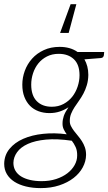

<svg xmlns="http://www.w3.org/2000/svg" viewBox="-44 -734 528 938"><path d="M0 0ZM387.5 -368Q387 -340.5 380.2 -318Q373.5 -295.5 363.5 -276.8Q353.5 -258 341.8 -241.8Q330 -225.5 320 -210Q310 -194.5 303.5 -178.5Q297 -162.5 297 -144.5Q296.5 -130.5 302.5 -118.5Q308.5 -106.5 317.5 -94.5Q326.5 -82.5 336.8 -70.5Q347 -58.5 356 -44.5Q365 -30.5 370.8 -14Q376.5 2.5 376.5 23Q376 54.5 360.2 83.8Q344.5 113 315.5 135.5Q286.5 158 245.8 171.5Q205 185 155 185Q115.5 185 82.8 177Q50 169 26.2 153.8Q2.5 138.5 -10.5 116.5Q-23.5 94.5 -23.5 66.5Q-23 24.5 2.2 -6.5Q27.5 -37.5 69.8 -56Q112 -74.5 167 -80.2Q222 -86 282 -78Q273.5 -89.5 267.2 -102.5Q261 -115.5 261.5 -131.5Q261.5 -149 267.5 -167Q273.5 -185 290.5 -210Q270 -196.5 247.2 -189Q224.5 -181.5 197.5 -181.5Q169 -181.5 144.5 -190.5Q120 -199.5 102.5 -217.2Q85 -235 75 -260.8Q65 -286.5 65 -320.5Q65 -355 77.2 -388.2Q89.5 -421.5 112.8 -447.5Q136 -473.5 170 -489.2Q204 -505 247.5 -505Q299.5 -505 335 -480H465L463.5 -464Q462.5 -459 459.5 -455.2Q456.5 -451.5 449.5 -450.5L368.5 -444Q377.5 -428.5 382.5 -409.5Q387.5 -390.5 387.5 -368ZM333 26Q333.5 2 325.5 -15.5Q317.5 -33 306 -47.5L306.5 -46.5Q234.5 -57 181 -52Q127.5 -47 92.2 -31Q57 -15 39.5 9.5Q22 34 21.5 61.5Q21.5 83 31.2 99.8Q41 116.5 59 127.8Q77 139 102.5 145Q128 151 159 151Q198.5 151 230.5 140.5Q262.5 130 285.2 112.5Q308 95 320.5 72.5Q333 50 333 26ZM209 -212.5Q241 -212.5 266.2 -226Q291.5 -239.5 308.8 -261.2Q326 -283 335.2 -310.8Q344.5 -338.5 344.5 -366.5Q344.5 -418.5 316.8 -444.8Q289 -471 243 -471Q210.5 -471 185.5 -458.2Q160.5 -445.5 143.5 -424.5Q126.5 -403.5 117.5 -376.2Q108.5 -349 108.5 -320.5Q108.5 -267.5 135.5 -240Q162.5 -212.5 209 -212.5ZM291.5 -573H249.5L301 -713.5H329Z"/></svg>

Font: Lato Light
Style: Italic
Weight: 300
Italic angle: -7°
Designer: Lukasz Dziedzic
Foundry: tyPoland Lukasz Dziedzic
Version: Version 2.007; 2014-02-27